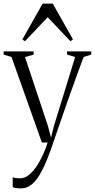

<svg xmlns="http://www.w3.org/2000/svg" viewBox="-30 -786 524 1059"><path d="M86 253Q69 253 57.5 251Q46 249 40 246V191.5Q46 194.5 57.8 196Q69.5 197.5 80.5 197.5Q108.5 197.5 133 176Q157.5 154.5 177.5 122.5Q197.5 90.5 211.5 57.2Q225.5 24 233 0H201L33.5 -471.5L-10 -485V-502.5H155.5V-484.5L108 -471.5L234 -92.5L251.5 -27L267.5 -91.5L384.5 -471.5L339.5 -485V-502.5H473.5V-485L431 -471.5Q410 -415 387.5 -353Q365 -291 343.8 -230.8Q322.5 -170.5 304.8 -118.8Q287 -67 274.5 -30.8Q262 5.5 257.5 18.5Q229 102 202.2 153.8Q175.5 205.5 147.5 229.2Q119.5 253 86 253ZM107.5 -558.5 93.5 -568.5 205 -766H261L372.5 -568.5L358.5 -558.5L233 -691Z"/></svg>

Font: Merriweather 144pt Light
Style: Regular
Weight: 300
Version: Version 2.100